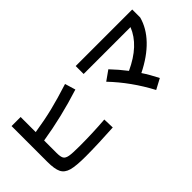

<svg xmlns="http://www.w3.org/2000/svg" viewBox="-25 -1373 2051 2051"><g transform="rotate(-45 1000.0 -348.0)"><path d="M135 -218V-758H272V-530Q432 -555 560 -586.5Q688 -618 857 -672L893 -552Q580 -452 272 -403V-215Q272 -156 286.5 -132Q301 -108 345 -100Q389 -92 496 -92Q700 -92 885 -107L889 17Q796 23 675 27.5Q554 32 467 32Q322 32 254 13Q186 -6 160.5 -57.5Q135 -109 135 -218Z M1185 -378 1295 -456Q1373 -374 1439 -288Q1571 -349 1656 -428Q1741 -507 1781 -607H1073V-727H1927V-607Q1893 -479 1788.5 -370Q1684 -261 1516 -178Q1567 -102 1618 -1L1500 62Q1369 -185 1185 -378Z"/></g></svg>

Font: Enso
Style: Bold
Weight: 700
Designer: Coji Morishita
Foundry: UNDERFOREST DESIGN
Version: Version 1.000